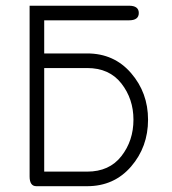

<svg xmlns="http://www.w3.org/2000/svg" viewBox="-20 -641 597 668"><path d="M428.7 -621.1Q462.9 -621.1 462.9 -595.7Q462.9 -570.3 428.7 -570.3H133.8V-455.1H283.2Q377 -455.1 436 -386.7Q495.1 -318.4 495.1 -224.6Q495.1 -129.9 436 -61.5Q377 6.8 283.2 6.8H106.4Q83 6.8 83 -27.3V-621.1ZM283.2 -404.3H133.8V-43.9H283.2Q360.4 -43.9 402.3 -97.7Q444.3 -151.4 444.3 -224.6Q444.3 -296.9 402.3 -350.6Q360.4 -404.3 283.2 -404.3Z"/></svg>

Font: Jura
Style: Book
Weight: 400
Version: Version 2.3